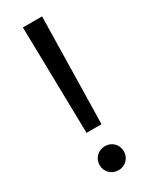

<svg xmlns="http://www.w3.org/2000/svg" viewBox="-187 -742 622 789"><g transform="rotate(-30 124.0 -347.5)"><path d="M158 -194 168 -700H77L87 -194ZM125 5C157 5 182 -20 182 -52C182 -84 157 -109 125 -109C92 -109 67 -84 67 -52C67 -20 92 5 125 5Z"/></g></svg>

Font: Rootstock Sans Body
Style: Regular
Weight: 400
Designer: Colophon Foundry, Jonny Pinhorn
Foundry: Colophon Foundry
Version: Version 1.200;FEAKit 1.0